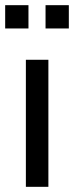

<svg xmlns="http://www.w3.org/2000/svg" viewBox="-27 -722 286 742"><path d="M73 0V-491H160V0ZM149 -612V-702H239V-612ZM-7 -612V-702H83V-612Z"/></svg>

Font: Nunito Sans 10pt Condensed Medium
Style: Regular
Weight: 500
Width: 3
Designer: Vernon Adams
Foundry: Vernon Adams
Version: Version 3.101;gftools[0.9.27]